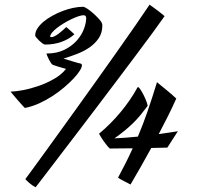

<svg xmlns="http://www.w3.org/2000/svg" viewBox="-20 -729 863 818"><path d="M617.2 -709Q622.1 -705.6 629.6 -700.2Q637.2 -694.8 646 -688.2Q654.8 -681.6 664.1 -674.3Q673.3 -667 681.2 -660.2Q660.6 -630.9 629.2 -587.9Q597.7 -544.9 559.1 -493.7Q520.5 -442.4 477.8 -385.5Q435.1 -328.6 391.8 -271.7Q348.6 -214.8 307.6 -161.1Q266.6 -107.4 231.9 -62Q197.3 -16.6 171.1 17.6Q145 51.8 131.8 68.8Q117.7 61.5 106.7 52Q95.7 42.5 87.9 34.2Q94.7 24.9 115.2 -2.9Q135.7 -30.8 165.5 -72Q195.3 -113.3 232.9 -165.3Q270.5 -217.3 311.5 -274.4Q352.5 -331.5 395 -391.1Q437.5 -450.7 477.8 -507.8Q518.1 -564.9 554 -616.5Q589.8 -668 617.2 -709ZM608.9 -277.8Q593.3 -256.8 578.9 -239.3Q564.5 -221.7 548.1 -205.6Q531.7 -189.5 512.5 -173.6Q493.2 -157.7 467.8 -139.6Q516.1 -141.6 567.4 -147Q589.8 -199.7 609.1 -255.9Q628.4 -312 648.9 -378.9Q655.3 -373 666.3 -364.3Q677.2 -355.5 689.2 -345.7Q701.2 -335.9 712.4 -326.2Q723.6 -316.4 731 -309.1Q715.3 -273.9 696.3 -235.6Q677.2 -197.3 656.2 -157.7Q676.8 -160.6 697 -163.6Q717.3 -166.5 737.8 -169.9L692.9 -100.1L624.5 -98.6Q601.1 -55.7 578.6 -16.4Q556.2 22.9 536.1 57.1Q531.7 54.7 523.7 50.5Q515.6 46.4 507.1 42Q498.5 37.6 491.7 33.7Q484.9 29.8 482.9 27.8Q501 -5.9 516.4 -36.4Q531.7 -66.9 545.4 -97.2Q516.1 -96.7 491.2 -96.7Q466.3 -96.7 448.2 -96.2Q442.4 -100.6 435.1 -109.9Q427.7 -119.1 420.9 -128.9Q414.1 -138.7 408.7 -147.5Q403.3 -156.2 401.9 -159.2Q451.7 -200.7 493.9 -251.5Q536.1 -302.2 564.9 -355Q566.4 -357.9 567.9 -357.9Q571.8 -357.9 578.6 -347.4Q585.4 -336.9 592.3 -323.2Q599.1 -309.6 604 -296.4Q608.9 -283.2 608.9 -277.8ZM413.1 -632.8Q416 -627 416 -620.1Q416 -589.4 400.9 -566.7Q385.7 -543.9 361.8 -527.3Q337.9 -510.7 308.3 -499.3Q278.8 -487.8 250.5 -479.5Q273.4 -472.2 287.6 -468Q301.8 -463.9 310.1 -461.4Q319.3 -459 324.2 -458Q329.1 -455.6 329.1 -451.2Q329.1 -442.4 319.6 -427.2Q310.1 -412.1 293 -394Q275.9 -376 252.9 -356.4Q230 -336.9 202.9 -319.3Q175.8 -301.8 146 -288.3Q116.2 -274.9 85.9 -269Q83.5 -271 74.7 -280.8Q65.9 -290.5 55.7 -302.2Q45.4 -314 36.6 -324.5Q27.8 -335 24.9 -338.9Q45.9 -338.9 78.1 -345Q110.4 -351.1 144.8 -363Q179.2 -375 210.7 -393.1Q242.2 -411.1 261.2 -435.5Q239.7 -441.4 228 -445.1Q216.3 -448.7 210.9 -450.7Q204.6 -452.6 203.1 -454.1Q200.7 -455.1 196.5 -461.7Q192.4 -468.3 188.2 -476.1Q184.1 -483.9 181.2 -491.2Q178.2 -498.5 178.2 -501Q222.2 -501 254.2 -516.8Q286.1 -532.7 306.9 -555.9Q327.6 -579.1 337.4 -605.2Q347.2 -631.3 347.2 -651.9Q347.2 -656.7 344.7 -660.4Q342.3 -664.1 335.9 -664.1Q327.1 -664.1 313.5 -659.4Q299.8 -654.8 283.9 -647.2Q268.1 -639.6 252 -629.9Q235.8 -620.1 222.9 -610.1Q210 -600.1 201.9 -590.3Q193.8 -580.6 193.8 -573.2Q193.8 -570.8 199.2 -570.8Q205.1 -570.8 213.1 -575Q221.2 -579.1 229.7 -585.4Q238.3 -591.8 246.8 -599.4Q255.4 -606.9 262.2 -613.8Q265.6 -611.3 270.3 -607.2Q274.9 -603 279.8 -598.6Q284.7 -594.2 289.3 -590.1Q293.9 -585.9 296.9 -583Q274.9 -562.5 242.4 -550.8Q210 -539.1 171.9 -539.1Q167 -539.6 159.9 -544.9Q152.8 -550.3 146.2 -556.6Q139.6 -563 134.8 -569.1Q129.9 -575.2 129.9 -578.1Q129.9 -592.8 139.4 -607.7Q148.9 -622.6 164.8 -636Q180.7 -649.4 201.7 -661.1Q222.7 -672.9 245.4 -681.6Q268.1 -690.4 291.3 -695.3Q314.5 -700.2 335 -700.2Q340.8 -699.2 352.3 -691.7Q363.8 -684.1 376 -673.3Q388.2 -662.6 398.7 -651.4Q409.2 -640.1 413.1 -632.8Z"/></svg>

Font: Yesteryear
Style: Regular
Weight: 400
Designer: Astigmatic (AOETI)
Foundry: Astigmatic (AOETI)
Version: Version 1.000